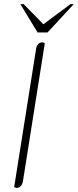

<svg xmlns="http://www.w3.org/2000/svg" viewBox="-20 -910 379 934"><path d="M49 0 155 -669Q157 -686 165 -695Q173 -704 186 -704Q191 -704 198 -700L92 -31Q86 4 61 4Q56 4 49 0ZM79 -890H95L191 -792L323 -890H339L211 -752H163Z"/></svg>

Font: Thasadith
Style: Italic
Weight: 400
Italic angle: -9°
Designer: Cadson Demak Co.,Ltd.
Foundry: Cadson Demak Co.,Ltd.
Version: Version 1.000; ttfautohint (v1.6)